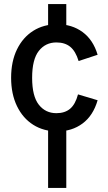

<svg xmlns="http://www.w3.org/2000/svg" viewBox="-20 -820 533 950"><path d="M264 -170Q196 -170 144.5 -202.5Q93 -235 64 -295Q35 -355 35 -435Q35 -516 64 -575.5Q93 -635 144.5 -667.5Q196 -700 264 -700Q336 -700 388.5 -661.5Q441 -623 463 -549L369 -518Q354 -567 327.5 -588.5Q301 -610 259 -610Q205 -610 172 -568Q139 -526 139 -435Q139 -344 172 -302Q205 -260 259 -260Q301 -260 327 -282Q353 -304 366 -353L463 -324Q441 -248 388.5 -209Q336 -170 264 -170ZM218 110V-222H308V110ZM218 -652V-800H308V-652Z"/></svg>

Font: Radio Canada Big
Style: Regular
Weight: 400
Designer: Étienne Aubert Bonn
Foundry: Coppers and Brasses
Version: Version 1.001